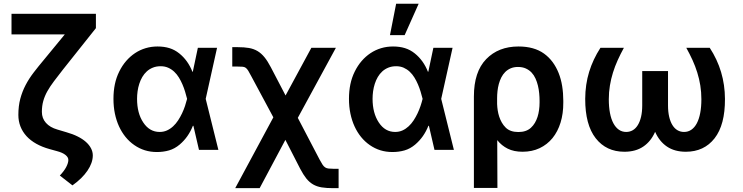

<svg xmlns="http://www.w3.org/2000/svg" viewBox="-20 -801 3968 1026"><path d="M41.5 -617.2V-727.3H492.5V-650.6L315.7 -428.3Q289.1 -394.2 268.3 -366.7Q247.5 -339.1 233.1 -313.6Q218.8 -288 211.3 -261.5Q203.8 -235.1 203.8 -203.1Q203.8 -168.7 225.5 -144.4Q247.2 -120 286.9 -108.7L334.5 -94.5Q368.6 -84.9 394.9 -71.7Q421.2 -58.6 439.1 -42.6Q457 -26.6 466.4 -8.3Q475.9 9.9 475.9 29.5Q475.9 49.4 468.6 70Q461.3 90.6 447.4 111Q433.6 131.4 413.4 151.3Q393.1 171.2 367.2 189.6L299.7 137.1Q322.1 113.6 333.5 92.2Q344.8 70.7 345.2 54.7Q345.9 39.8 329.9 27Q313.9 14.2 283.7 6.4L245 -4.3Q205.3 -15.3 174.2 -32.7Q143.1 -50.1 121.8 -73.3Q100.5 -96.6 89.3 -125.2Q78.1 -153.8 78.1 -186.8Q78.1 -234.4 88.4 -273.1Q98.7 -311.8 116.8 -346.4Q134.9 -381 160.2 -413.9Q185.4 -446.7 215.2 -482.2L326.3 -617.2Z M617.2 -418.7Q632.8 -450.3 654.1 -475Q675.4 -499.6 701.5 -517Q727.6 -534.4 758 -543.5Q788.4 -552.6 821.7 -552.6Q857.2 -552.6 885.7 -543.7Q914.1 -534.8 937.9 -515.6Q984.4 -478.3 1008.2 -417.6H1010.3L1037.3 -545.5H1139.9L1079.2 -272.7L1147 0H1043.3L1013.5 -128.6H1010.7Q998.6 -98.4 981.2 -73.5Q963.8 -48.7 940 -28.4Q913.4 -6 883.2 2.7Q853 11.4 818.5 11.4Q784.1 11.4 754.3 2.1Q724.4 -7.1 697.8 -25.6Q671.5 -43.7 650.9 -69.1Q630.3 -94.5 615.9 -125.9Q601.6 -157.3 593.9 -194.2Q586.3 -231.2 586.3 -272.7Q586.3 -314.6 593.8 -350.5Q601.2 -386.4 617.2 -418.7ZM745.7 -146.3Q779.1 -95.9 833.1 -95.9Q854.4 -95.9 872.3 -104Q890.3 -112.2 905.2 -126.1Q920.1 -139.9 931.8 -157.8Q943.5 -175.8 952.8 -195.3Q962 -214.8 968.6 -234.4Q975.1 -253.9 979.4 -271.3L979.8 -272.7L979.4 -274.1Q975.1 -291.5 969.1 -311.3Q963.1 -331 954.9 -350.1Q946.7 -369.3 935.9 -386.9Q925.1 -404.5 910.9 -417.8Q896.7 -431.1 878.7 -439.1Q860.8 -447.1 838.4 -447.1Q815.3 -447.1 796.9 -439.6Q778.4 -432.2 764.4 -419.4Q750.4 -406.6 740.4 -389.6Q730.5 -372.5 724.3 -353.2Q718 -333.8 715.2 -313.2Q712.4 -292.6 712.4 -273.1Q712.4 -195.7 745.7 -146.3Z M1221.2 -445.3V-549H1250Q1284.8 -549 1310.4 -544.6Q1335.9 -540.1 1356.2 -528.1Q1376.4 -516 1393.3 -495.2Q1410.2 -474.4 1427.2 -441.8L1506 -290.8L1643.8 -545.5H1774.9L1571.4 -171.2L1687.9 51.8Q1697.1 69.2 1703.7 79Q1710.2 88.8 1717.7 93.6Q1725.1 98.4 1735.1 99.6Q1745 100.9 1761 100.9H1789.4V204.5H1761Q1724.8 204.5 1698.9 200.3Q1672.9 196 1653.1 184.5Q1633.2 172.9 1617 152.9Q1600.9 132.8 1584.2 100.9L1505 -53.6L1367.5 204.5H1236.9L1440.7 -174L1323.5 -392.4Q1313.2 -411.9 1306.8 -422.6Q1300.4 -433.2 1293.5 -438.4Q1286.6 -443.5 1276.8 -444.4Q1267 -445.3 1250 -445.3Z M1875.7 -418.7Q1891.3 -450.3 1912.6 -475Q1933.9 -499.6 1960 -517Q1986.2 -534.4 2016.5 -543.5Q2046.9 -552.6 2080.3 -552.6Q2115.8 -552.6 2144.2 -543.7Q2172.6 -534.8 2196.4 -515.6Q2242.9 -478.3 2266.7 -417.6H2268.8L2295.8 -545.5H2398.4L2337.7 -272.7L2405.5 0H2301.8L2272 -128.6H2269.2Q2257.1 -98.4 2239.7 -73.5Q2222.3 -48.7 2198.5 -28.4Q2171.9 -6 2141.7 2.7Q2111.5 11.4 2077.1 11.4Q2042.6 11.4 2012.8 2.1Q1983 -7.1 1956.3 -25.6Q1930 -43.7 1909.4 -69.1Q1888.8 -94.5 1874.5 -125.9Q1860.1 -157.3 1852.5 -194.2Q1844.8 -231.2 1844.8 -272.7Q1844.8 -314.6 1852.3 -350.5Q1859.7 -386.4 1875.7 -418.7ZM1970.9 -273.1Q1970.9 -196.7 2004.3 -146.3Q2037.6 -95.9 2091.6 -95.9Q2112.9 -95.9 2130.9 -104Q2148.8 -112.2 2163.7 -126.1Q2178.6 -139.9 2190.3 -157.8Q2202.1 -175.8 2211.3 -195.3Q2220.5 -214.8 2227.1 -234.4Q2233.7 -253.9 2237.9 -271.3L2238.3 -272.7L2237.9 -274.1Q2233.7 -291.5 2227.6 -311.3Q2221.6 -331 2213.4 -350.1Q2205.3 -369.3 2194.4 -386.9Q2183.6 -404.5 2169.4 -417.8Q2155.2 -431.1 2137.3 -439.1Q2119.3 -447.1 2096.9 -447.1Q2073.9 -447.1 2055.4 -439.6Q2036.9 -432.2 2022.9 -419.4Q2008.9 -406.6 1998.9 -389.6Q1989 -372.5 1982.8 -353.2Q1976.6 -333.8 1973.7 -313.2Q1970.9 -292.6 1970.9 -273.1ZM2063.9 -613.3 2096.9 -781.2H2217.3L2142.4 -613.3Z M2512.4 203.1V-285.5Q2512.4 -417.3 2578.1 -485.1Q2643.5 -552.6 2750.7 -552.6Q2834.2 -552.6 2887.1 -514.6Q2913.7 -495.4 2933.1 -469.1Q2952.4 -442.8 2965.2 -410.7Q2978 -378.6 2984 -341.3Q2990.1 -304 2990.1 -262.8V-252.8Q2990.4 -194.2 2975.5 -146Q2960.6 -97.7 2932.4 -63Q2904.1 -28.4 2863.6 -9.2Q2823.2 9.9 2772.4 9.9Q2726.2 9.9 2693.4 -6.4Q2660.5 -22.7 2637.1 -52.2L2638.1 203.1ZM2636.4 -245.4Q2637.1 -228 2639.7 -210.8Q2642.4 -193.5 2647.7 -177.4Q2653.1 -161.2 2661.4 -146.5Q2669.7 -131.7 2682.2 -119.3Q2706 -95.5 2750 -95.5Q2792.3 -95.5 2817.1 -118.3Q2829.5 -129.6 2838.2 -144.4Q2846.9 -159.1 2852.5 -176.5Q2858 -193.9 2860.6 -213.2Q2863.3 -232.6 2863.3 -252.8V-262.8Q2863.3 -281.6 2861.3 -302.4Q2859.4 -323.2 2854.6 -343.2Q2849.8 -363.3 2841.6 -381.4Q2833.5 -399.5 2820.7 -413.2Q2807.9 -426.8 2790 -435Q2772 -443.2 2747.9 -443.2Q2725.9 -443.2 2709 -435.9Q2692.1 -428.6 2679.7 -416.2Q2667.3 -403.8 2658.9 -387.3Q2650.6 -370.7 2645.6 -352.3Q2640.6 -333.8 2638.5 -314.3Q2636.4 -294.7 2636.4 -276.6Z M3107.2 -272.7Q3107.6 -349.8 3128.2 -416.9Q3148.8 -484 3188.6 -545.5H3313.9Q3295.8 -512.4 3280.9 -479.6Q3266 -446.7 3255.5 -413Q3245 -379.3 3239.2 -343.9Q3233.3 -308.6 3233.3 -270.6Q3233.3 -229.8 3239.5 -197.3Q3245.7 -164.8 3257.8 -142.2Q3269.9 -119.7 3287.1 -107.8Q3304.3 -95.9 3326.3 -95.9Q3345.5 -95.9 3361.3 -105.1Q3377.1 -114.3 3388.3 -132.5Q3399.5 -150.6 3405.7 -177Q3411.9 -203.5 3411.9 -237.9V-421.2H3549.7V-237.9Q3549.7 -203.5 3555.9 -177Q3562.1 -150.6 3573.3 -132.5Q3584.5 -114.3 3600.3 -105.1Q3616.1 -95.9 3635.3 -95.9Q3657.3 -95.9 3674.5 -107.8Q3691.8 -119.7 3703.7 -142.2Q3715.6 -164.8 3721.8 -197.3Q3728 -229.8 3728 -270.6Q3728 -308.9 3722.3 -344.3Q3716.6 -379.6 3706.1 -413.2Q3695.7 -446.7 3680.8 -479.6Q3665.8 -512.4 3647.4 -545.5H3772.7Q3853.3 -422.2 3854 -272.7Q3854.8 -134.2 3798.7 -62.1Q3742.5 9.9 3644.9 9.9Q3584.9 9.9 3544 -17.8Q3503.2 -45.5 3480.8 -96.6Q3458.5 -45.5 3417.6 -17.8Q3376.8 9.9 3316.8 9.9Q3219.8 9.9 3163.4 -62.1Q3106.9 -134.2 3107.2 -272.7Z"/></svg>

Font: Inter P Semi Bold
Style: Regular
Weight: 600
Designer: Rasmus Andersson
Foundry: rsms
Version: Version 3.018;git-588b23468